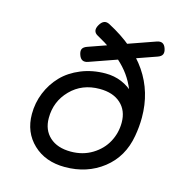

<svg xmlns="http://www.w3.org/2000/svg" viewBox="-100 -742 800 843"><g transform="rotate(15 300.0 -320.5)"><path d="M69.3 -177.2Q69.3 -94.2 124.8 -41.7Q180.2 10.7 268.6 10.7Q369.6 10.7 442.4 -46.1Q515.1 -103 532.2 -201.2L471.7 -376.5Q414.6 -432.6 336.9 -432.6Q276.4 -432.6 225.3 -411.6Q174.3 -390.6 140.6 -355.5Q106.9 -320.3 88.1 -274.2Q69.3 -228 69.3 -177.2ZM460 -242.2Q460 -195.3 438.2 -154.5Q416.5 -113.8 373.8 -87.6Q331.1 -61.5 276.4 -61.5Q215.3 -61.5 180.4 -93.3Q145.5 -125 145.5 -179.2Q145.5 -254.9 197.3 -307.6Q249 -360.4 329.1 -360.4Q390.1 -360.4 425 -328.6Q460 -296.9 460 -242.2ZM250.5 -628.9Q232.9 -598.1 260.3 -583.5Q297.4 -563.5 327.6 -542Q357.9 -520.5 384.8 -494.1Q411.6 -467.8 429.7 -438.7Q447.8 -409.7 460.2 -374.5Q472.7 -339.4 473.9 -300.5Q475.1 -261.7 468.3 -215.8L532.2 -201.2Q540 -244.6 540 -286.6Q540 -518.1 295.9 -646Q268.6 -660.6 250.5 -628.9ZM227.1 -524.4Q210.9 -518.6 206.3 -508.8Q201.7 -499 207.5 -482.4Q218.3 -450.7 249 -461.9L538.1 -563.5Q554.2 -569.3 558.6 -579.6Q563 -589.8 557.6 -605.5Q547.4 -637.2 516.1 -626Z"/></g></svg>

Font: Courier Prime Code
Style: Italic
Weight: 400
Italic angle: -10°
Designer: Alan Dague-Greene
Foundry: Quote-Unquote Apps
Version: Version 3.18